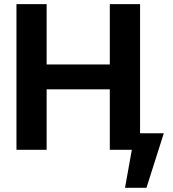

<svg xmlns="http://www.w3.org/2000/svg" viewBox="-20 -727 842 932"><path d="M59.9 -707H206.4V-414.1H513V-707H659.9V0H513V-293.3H206.4V0H59.9ZM690.9 184.7H586.8L634.3 -80H775.1Z"/></svg>

Font: WEMIX Pretendard Variable
Style: Regular
Weight: 400
Designer: Base glyphs from Inter by Rasmus Andersson; Hangeul glyphs from Noto Sans CJK(Source Han Sans) by Jang Soo-young and Kan
Foundry: Kil Hyung-jin
Version: Version 1.000;Glyphs 3.2 (3208)